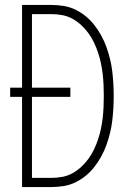

<svg xmlns="http://www.w3.org/2000/svg" viewBox="-20 -755 540 775"><path d="M69 0V-364H21V-401H69V-735H187Q212 -735 237 -731Q262 -727 284.5 -716Q307 -705 326.5 -689Q346 -673 361.5 -653Q377 -633 389 -611Q401 -589 409.5 -565.5Q418 -542 424 -517.5Q430 -493 433 -468Q436 -443 437.5 -418Q439 -393 439 -368Q439 -342 437.5 -317Q436 -292 433 -267Q430 -242 424 -217.5Q418 -193 409.5 -169.5Q401 -146 389 -124Q377 -102 361.5 -82Q346 -62 326.5 -46Q307 -30 284.5 -19Q262 -8 237 -4Q212 0 187 0ZM109 -37H187Q209 -37 231 -41Q253 -45 272 -55.5Q291 -66 307.5 -81Q324 -96 337 -114Q350 -132 359.5 -152Q369 -172 376 -193Q383 -214 387.5 -235.5Q392 -257 394.5 -279Q397 -301 398 -323Q399 -345 399 -368Q399 -390 398 -412Q397 -434 394.5 -456Q392 -478 387.5 -499.5Q383 -521 376 -542Q369 -563 359.5 -583Q350 -603 337 -621Q324 -639 307.5 -654Q291 -669 272 -679.5Q253 -690 231 -694Q209 -698 187 -698H109V-401H264V-364H109Z"/></svg>

Font: Zed Sans Extralight
Style: Regular
Weight: 200
Designer: Belleve Invis
Foundry: Belleve Invis
Version: Version 1.0.0; ttfautohint (v1.8.4)